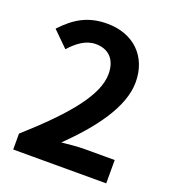

<svg xmlns="http://www.w3.org/2000/svg" viewBox="-137 -858 864 962"><g transform="rotate(20 295.0 -377.0)"><path d="M42.9 0H538.9V-124.3H378.7C343.6 -124.3 295 -119.9 257.3 -115.4C392.4 -247.7 504.4 -391.6 504.4 -526.4C504.4 -664.2 410.8 -753.8 271.4 -753.8C170 -753.8 103.6 -714.8 35.4 -641.5L116.6 -561.5C154.3 -603.3 198 -638.1 252 -638.1C323.3 -638.1 362.7 -592.3 362.7 -518.6C362.7 -404.2 244.7 -265.1 42.9 -84.6Z"/></g></svg>

Font: Source Han Sans JP VF
Style: Regular
Weight: 250
Designer: Ryoko NISHIZUKA 西塚涼子 (kana, bopomofo & ideographs); Paul D. Hunt (Latin, Greek & Cyrillic); Sandoll Communications 산돌커뮤니
Foundry: Adobe
Version: Version 2.004;hotconv 1.0.118;makeotfexe 2.5.65603